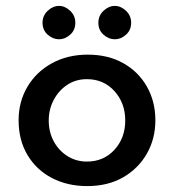

<svg xmlns="http://www.w3.org/2000/svg" viewBox="-20 -620 589 650"><path d="M43 -213Q43 -276 73 -326.5Q103 -377 156 -406Q209 -435 277 -435Q346 -435 397.5 -406Q449 -377 477.5 -326.5Q506 -276 506 -213Q506 -150 477 -99.5Q448 -49 396.5 -19.5Q345 10 275 10Q209 10 156.5 -17Q104 -44 73.5 -94.5Q43 -145 43 -213ZM145 -212Q145 -173 162 -141.5Q179 -110 208.5 -91.5Q238 -73 274 -73Q331 -73 367.5 -113Q404 -153 404 -212Q404 -271 367.5 -311.5Q331 -352 274 -352Q237 -352 208 -333Q179 -314 162 -282Q145 -250 145 -212ZM124 -543Q124 -567 141.5 -583.5Q159 -600 180 -600Q200 -600 217.5 -583.5Q235 -567 235 -543Q235 -518 217.5 -502.5Q200 -487 180 -487Q159 -487 141.5 -502.5Q124 -518 124 -543ZM313 -543Q313 -567 330.5 -583.5Q348 -600 369 -600Q389 -600 406.5 -583.5Q424 -567 424 -543Q424 -518 406.5 -502.5Q389 -487 369 -487Q348 -487 330.5 -502.5Q313 -518 313 -543Z"/></svg>

Font: Reem Kufi Ink
Style: Regular
Weight: 400
Designer: Khaled Hosny
Version: Version 1.7